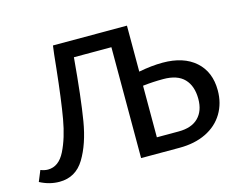

<svg xmlns="http://www.w3.org/2000/svg" viewBox="-93 -805 1217 960"><g transform="rotate(-15 515.5 -324.5)"><path d="M987 -228Q987 -161 955.5 -109Q924 -57 865.5 -28.5Q807 0 728 0H529V-574H335Q317 -367 298 -253Q279 -139 234 -65Q189 9 105 9Q53 9 4 -17L27 -73Q47 -65 65 -65Q121 -65 153.5 -130Q186 -195 202.5 -289.5Q219 -384 236 -544Q244 -625 249 -658H632V-420Q699 -433 756 -433Q864 -433 925.5 -378.5Q987 -324 987 -228ZM882 -212Q882 -279 846.5 -316Q811 -353 738 -353Q684 -353 632 -347V-80H745Q812 -80 847 -115Q882 -150 882 -212Z"/></g></svg>

Font: Ysabeau SC Semibold
Style: Regular
Weight: 600
Designer: Christian Thalmann (Catharsis Fonts)
Version: Version 0.003